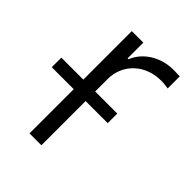

<svg xmlns="http://www.w3.org/2000/svg" viewBox="-201 -639 724 724"><g transform="rotate(45 161.0 -277.0)"><path d="M83.5 0H146.7V-235.8H264.6V-286.9H146.7V-352.3C146.7 -433.2 208.8 -491.8 294 -491.8C310.7 -491.8 326.3 -489 332 -488.3V-552.6C323.5 -552.9 308.9 -553.6 298.7 -553.6C230.1 -553.6 171.5 -516.7 149.5 -461.6H144.9V-545.5H83.5V-286.9H-33.7V-235.8H83.5Z"/></g></svg>

Font: Karasuma Gothic
Style: Light
Weight: 300
Designer: Rasmus Andersson / Ryoko Nishizuka
Foundry: rsms
Version: Version 1.00